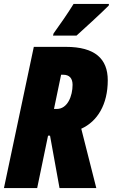

<svg xmlns="http://www.w3.org/2000/svg" viewBox="-25 -951 571 971"><path d="M243 -771H362C389 -795 495 -892 525 -923L526 -931H347C315 -879 281 -831 246 -782ZM-5 0H163L218 -265H228L276 0H462L386 -300C468 -337 520 -423 520 -545C520 -654 455 -714 308 -714H146ZM248 -400 284 -573H295C326 -573 342 -555 342 -522C342 -466 317 -400 262 -400Z"/></svg>

Font: Noto Sans UI Condensed Black
Style: Italic
Weight: 900
Width: 3
Italic angle: -192°
Designer: Monotype Design Team
Foundry: Monotype Imaging Inc.
Version: Version 1.901